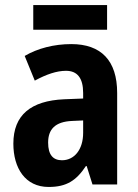

<svg xmlns="http://www.w3.org/2000/svg" viewBox="-20 -732 546 762"><path d="M405 -712H112V-614H405ZM263 -557C194 -557 129 -540 78 -510L118 -412C164 -437 205 -451 242 -451C287 -451 310 -422 310 -363V-341L234 -338C103 -332 33 -276 33 -162C33 -65 80 10 173 10C245 10 283 -16 321 -73H324L347 0H445V-363C445 -492 381 -557 263 -557ZM266 -252 310 -254V-205C310 -137 274 -96 226 -96C191 -96 171 -117 171 -166C171 -219 199 -249 266 -252Z"/></svg>

Font: Noto Sans Ethiopic Condensed
Style: Bold
Weight: 700
Width: 3
Designer: Monotype Design Team
Foundry: Monotype Imaging Inc.
Version: Version 2.102